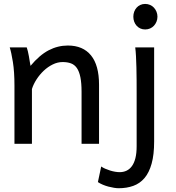

<svg xmlns="http://www.w3.org/2000/svg" viewBox="-20 -743 909 992"><path d="M401.4 0V-268.6Q401.4 -314.5 395.3 -344.2Q389.2 -374 377.2 -391.4Q365.2 -408.7 346.9 -415.5Q328.6 -422.4 303.7 -422.4Q277.3 -422.4 252.2 -409.9Q227.1 -397.5 206.1 -377.7Q185.1 -357.9 168.9 -333Q152.8 -308.1 145 -283.2V0H54.7V-300.3Q54.7 -372.6 46.6 -422.6Q38.6 -472.7 30.3 -498H118.2Q121.1 -490.2 124 -477.8Q127 -465.3 129.4 -451.7Q131.8 -438 133.8 -424.8L137.7 -402.8Q184.1 -458.5 231.4 -483.2Q278.8 -507.8 330.6 -507.8Q408.7 -507.8 450.2 -456.8Q491.7 -405.8 491.7 -305.2V0ZM668.9 -656.7Q668.9 -670.4 673.3 -682.4Q677.7 -694.3 685.8 -703.4Q693.8 -712.4 705.1 -717.5Q716.3 -722.7 730 -722.7Q743.7 -722.7 755.4 -717.5Q767.1 -712.4 775.4 -703.4Q783.7 -694.3 788.6 -682.4Q793.5 -670.4 793.5 -656.7Q793.5 -643.1 788.6 -631.1Q783.7 -619.1 775.4 -610.1Q767.1 -601.1 755.4 -595.9Q743.7 -590.8 730 -590.8Q716.3 -590.8 705.1 -595.9Q693.8 -601.1 685.8 -610.1Q677.7 -619.1 673.3 -631.1Q668.9 -643.1 668.9 -656.7ZM776.4 -12.2Q776.4 56.2 763.4 102.5Q750.5 148.9 726.6 177Q702.6 205.1 668.7 217.3Q634.8 229.5 593.3 229.5Q583 229.5 569.1 227.3Q555.2 225.1 540.3 221.2Q525.4 217.3 511 211.2Q496.6 205.1 485.8 197.8L502.9 117.2Q510.7 123 522.9 128.4Q535.2 133.8 548.3 137.9Q561.5 142.1 574.7 144.3Q587.9 146.5 598.1 146.5Q617.7 146.5 633.8 138.9Q649.9 131.3 661.6 115.2Q673.3 99.1 679.7 73.7Q686 48.3 686 12.2V-258.8Q686 -294.4 685.8 -329.1Q685.5 -363.8 684.8 -394.8Q684.1 -425.8 682.6 -452.4Q681.2 -479 678.7 -498H776.4Z"/></svg>

Font: Andika Eur
Style: Regular
Weight: 400
Designer: Victor Gaultney, Annie Olsen, Julie Remington, Don Collingsworth, Eric Hays, Becca Hirsbrunner
Foundry: SIL International
Version: Version 5.000